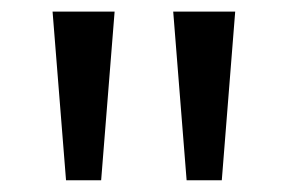

<svg xmlns="http://www.w3.org/2000/svg" viewBox="-20 -742 491 328"><path d="M175.8 -722.2 152.8 -434.1H92.8L69.8 -722.2ZM381.8 -722.2 358.9 -434.1H298.8L275.9 -722.2Z"/></svg>

Font: Perun
Style: Regular
Weight: 400
Version: Version 1.0000